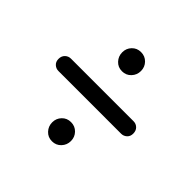

<svg xmlns="http://www.w3.org/2000/svg" viewBox="-128 -707 730 730"><g transform="rotate(45 237.0 -341.5)"><path d="M239.8 -478.1Q218.2 -478.1 203.9 -493.4Q189.6 -508.7 189.6 -530Q189.6 -551.2 203.9 -566.1Q218.2 -581.1 239.8 -581.1Q261.7 -581.1 276.1 -566.1Q290.5 -551.2 290.5 -530Q290.5 -508.7 276.1 -493.4Q261.7 -478.1 239.8 -478.1ZM36 -341Q36 -356.5 45.8 -365.8Q55.5 -375 69 -375H405.5Q419 -375 428.5 -365.8Q438 -356.5 438 -341Q438 -325.5 428.2 -316.8Q418.5 -308 405.5 -308H68.5Q55.5 -308 45.8 -316.8Q36 -325.5 36 -341ZM239.8 -101.6Q218.2 -101.6 203.9 -116.9Q189.6 -132.2 189.6 -153.5Q189.6 -174.7 203.9 -189.6Q218.2 -204.6 239.8 -204.6Q261.7 -204.6 276.1 -189.6Q290.5 -174.7 290.5 -153.5Q290.5 -132.2 276.1 -116.9Q261.7 -101.6 239.8 -101.6Z"/></g></svg>

Font: Fraunces 144pt Soft Black
Style: Regular
Weight: 900
Version: Version 1.000;[b76b70a41]